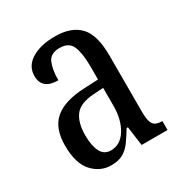

<svg xmlns="http://www.w3.org/2000/svg" viewBox="-136 -650 726 763"><g transform="rotate(-30 227.0 -268.0)"><path d="M159 10Q109 10 73.5 -29Q38 -68 38 -150Q38 -230 82.5 -267.5Q127 -305 218 -309L283 -312V-373Q283 -429 270 -463Q257 -497 213 -497Q171 -497 158 -467Q145 -437 145 -388Q71 -388 71 -450Q71 -495 112 -520.5Q153 -546 220 -546Q294 -546 332 -506.5Q370 -467 370 -372V-113Q370 -71 381 -56Q392 -41 419 -41H422V0H303L291 -88H285Q268 -60 252 -37.5Q236 -15 214.5 -2.5Q193 10 159 10ZM187 -42Q231 -42 257.5 -84.5Q284 -127 284 -191V-273L238 -270Q176 -266 152 -234.5Q128 -203 128 -144Q128 -98 142 -70Q156 -42 187 -42Z"/></g></svg>

Font: Noto Serif Lao ExtraCondensed
Style: Regular
Weight: 400
Width: 2
Designer: Monotype Design Team
Foundry: Monotype Imaging Inc.
Version: Version 2.003; ttfautohint (v1.8.4.7-5d5b)